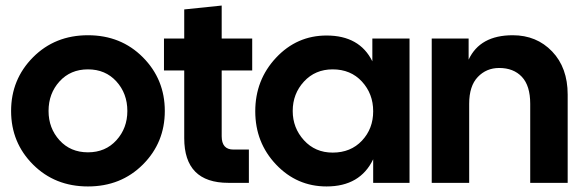

<svg xmlns="http://www.w3.org/2000/svg" viewBox="-20 -659 2101 692"><path d="M495 -66Q416 13 297 13Q178 13 99 -66Q20 -145 20 -259Q20 -373 99 -452.5Q178 -532 297 -532Q416 -532 495 -452.5Q574 -373 574 -259Q574 -145 495 -66ZM439 -259Q439 -322 399.5 -365.5Q360 -409 297 -409Q234 -409 194.5 -365.5Q155 -322 155 -259Q155 -197 194.5 -153.5Q234 -110 297 -110Q360 -110 399.5 -153.5Q439 -197 439 -259Z M803 0Q644 0 644 -161V-405H571V-520H644V-625L779 -639V-520H889V-405H779V-168Q779 -120 821 -120H877V0Z M1157 13Q1050 13 975 -66Q900 -145 900 -258Q900 -371 975 -451Q1050 -531 1157 -531Q1276 -531 1322 -438V-520H1456V0H1325V-85Q1278 13 1157 13ZM1179 -109Q1244 -109 1284.5 -152Q1325 -195 1325 -258Q1325 -321 1284.5 -365Q1244 -409 1179 -409Q1116 -409 1075.5 -365Q1035 -321 1035 -259Q1035 -198 1075.5 -153.5Q1116 -109 1179 -109Z M1536 0V-520H1669V-444Q1710 -532 1828 -532Q1914 -532 1970 -473.5Q2026 -415 2026 -318V0H1891V-285Q1891 -350 1861 -382Q1831 -414 1779 -414Q1733 -414 1702 -381.5Q1671 -349 1671 -285V0Z"/></svg>

Font: Cal Sans
Style: Regular
Weight: 400
Designer: Designer Mark Davis DBA MarkFonts
Foundry: Designer Mark Davis DBA MarkFonts
Version: Version 1.000